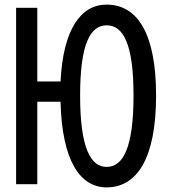

<svg xmlns="http://www.w3.org/2000/svg" viewBox="-20 -800 740 834"><path d="M443 -780C332 -780 254 -674 243 -446H142V-766H50V0H142V-358H243C249 -102 328 14 443 14C575 14 658 -112 658 -385C658 -658 575 -780 443 -780ZM443 -75C373 -75 328 -159 328 -385C328 -611 373 -690 443 -690C515 -690 560 -611 560 -385C560 -159 515 -75 443 -75Z"/></svg>

Font: Kawkab Mono Light
Style: Bold
Weight: 400
Monospace: yes
Designer: Abdullah Arif
Foundry: Abdullah Arif
Version: Version 1.000;PS 000.500;hotconv 1.0.88;makeotf.lib2.5.64775